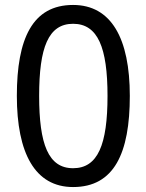

<svg xmlns="http://www.w3.org/2000/svg" viewBox="-20 -745 591 775"><path d="M275 10C441 10 504 -127 504 -358C504 -590 429 -725 275 -725C111 -725 48 -589 48 -358C48 -127 121 10 275 10ZM275 -66C175 -66 138 -163 138 -358C138 -553 175 -649 275 -649C375 -649 414 -553 414 -358C414 -161 375 -66 275 -66Z"/></svg>

Font: Noto Sans Bengali
Style: Regular
Weight: 400
Designer: Jelle Bosma - Monotype Design Team
Foundry: Monotype Imaging Inc.
Version: Version 2.003